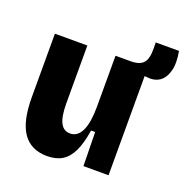

<svg xmlns="http://www.w3.org/2000/svg" viewBox="-120 -760 855 884"><g transform="rotate(20 307.0 -317.5)"><path d="M203 14Q124 14 84.5 -42.5Q45 -99 45 -217V-528H204V-246Q204 -181 219.5 -150.5Q235 -120 267 -120Q286 -120 300 -130.5Q314 -141 323.5 -161.5Q333 -182 337.5 -212Q342 -242 342 -280V-528H500V-221V0H377L374 -166H354Q344 -101 325 -61.5Q306 -22 276.5 -4Q247 14 203 14ZM510 -485 414 -494 416 -528Q446 -528 463 -537Q480 -546 487 -562.5Q494 -579 495 -601Q496 -623 495 -649H609Q620 -590 609 -551.5Q598 -513 572.5 -496.5Q547 -480 510 -485Z"/></g></svg>

Font: Bricolage Grotesque 24pt SemiCondensed ExtraBold
Style: Regular
Weight: 800
Width: 4
Designer: Mathieu Triay
Foundry: Atelier Triay
Version: Version 1.001;gftools[0.9.33.dev8+g029e19f]